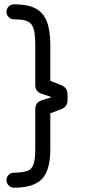

<svg xmlns="http://www.w3.org/2000/svg" viewBox="-20 -698 398 893"><path d="M45 175C106.5 175 150.5 161 176 133.5C201.5 106 214 60.5 214 -4C214 -4 214 -171 214 -171C214 -171 267 -191 267 -191C267 -191 267 -191 267 -191C285 -199 294 -212.5 294 -232C294 -232 294 -260 294 -260C294 -260 294 -260 294 -260C294 -279.5 285 -293 267 -301C267 -301 214 -322 214 -322C214 -322 214 -489 214 -489C214 -489 214 -489 214 -489C214 -534.5 208.5 -571.5 197.5 -599C186.5 -626.5 168.5 -647 144 -659.5C119.5 -672 86.5 -678 45 -678C45 -678 45 -678 45 -678C35.5 -678 27.5 -674.5 20.5 -668C13.5 -661 10 -652.5 10 -643C10 -643 10 -643 10 -643C10 -633.5 13.5 -625.5 20.5 -618.5C27.5 -611.5 35.5 -608 45 -608C45 -608 45 -608 45 -608C65.5 -608 82 -606.5 95 -603.5C107.5 -600 117.5 -594.5 125 -586C132 -577.5 137 -565 140 -549.5C142.5 -534 144 -513.5 144 -489C144 -489 144 -304 144 -304C144 -304 144 -304 144 -304C144 -282.5 153 -269 171 -263C171 -263 256 -234 256 -234C256 -234 256 -258 256 -258C256 -258 171 -230 171 -230C171 -230 171 -230 171 -230C153 -224 144 -210.5 144 -189C144 -189 144 -4 144 -4C144 -4 144 -4 144 -4C144 26.5 141.5 49.5 136.5 65C131.5 80.5 122 91 108 96.5C93.5 102 72.5 105 45 105C45 105 45 105 45 105C35.5 105 27.5 108.5 20.5 115C13.5 122 10 130.5 10 140C10 140 10 140 10 140C10 149.5 13.5 157.5 20.5 164.5C27.5 171.5 35.5 175 45 175C45 175 45 175 45 175Z"/></svg>

Font: Jura-Fortis-Bold
Style: Bold
Weight: 500
Designer: Daniel Johnson, Alexei Vanyashin, Mirko Velimirovic
Foundry: Daniel Johnson
Version: ""